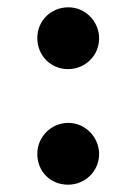

<svg xmlns="http://www.w3.org/2000/svg" viewBox="-20 -492 373 525"><path d="M251 -71C251 -117 213 -156 167 -156C120 -156 82 -118 82 -71C82 -23 118 13 166 13C213 13 251 -24 251 -71ZM251 -387C251 -434 213 -472 167 -472C119 -472 82 -435 82 -388C82 -340 119 -303 166 -303C213 -303 251 -340 251 -387Z"/></svg>

Font: XITS Math
Style: Bold
Weight: 700
Designer: MicroPress Inc., with final additions and corrections provided by Coen Hoffman, Elsevier (retired)
Version: Version 1.302